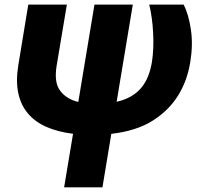

<svg xmlns="http://www.w3.org/2000/svg" viewBox="-20 -565 862 818"><path d="M57.9 -286.6 100.5 -545.5H264.9L221.2 -284.4Q209.9 -213.1 235.8 -179.3Q261.7 -143.1 313.6 -130.7L382.5 -545.5H545.8L476.9 -131.4Q511.4 -139.2 536.9 -153.8Q562.5 -168.3 580.6 -189.5Q598.7 -210.6 610.1 -238.3Q621.4 -266 627.1 -299.7Q636 -356.2 632.5 -423.7Q630.7 -458.1 626.6 -487.9Q622.5 -517.8 615.8 -545.5H762.1Q783.7 -505 793.3 -438.6Q802.9 -375.4 790.5 -299.7Q777.7 -221.2 739.2 -158.7Q700.6 -96.2 633.2 -52.6Q563.6 -7.5 454.2 5.3L416.5 233H253.2L291.2 5Q227.6 -2.8 179.2 -23.8Q130.7 -44.7 100 -80.4Q69.2 -116.1 58.1 -167.3Q46.9 -218.4 57.9 -286.6Z"/></svg>

Font: Inter P Extra Bold
Style: Italic
Weight: 800
Italic angle: 9.39999°
Designer: Rasmus Andersson
Foundry: rsms
Version: Version 3.018;git-588b23468